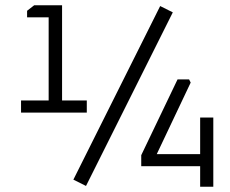

<svg xmlns="http://www.w3.org/2000/svg" viewBox="-20 -710 874 730"><path d="M60 -282V-328H165V-644H83V-669L110 -690H216V-328H310V-282ZM259 -27 589 -687 637 -663 307 -3ZM517 -78V-120L655 -408H699L705 -396L576 -124H741V-263H791V0H741V-78Z"/></svg>

Font: Oxanium Light
Style: Regular
Weight: 300
Designer: Severin Meyer
Version: Version 1.000